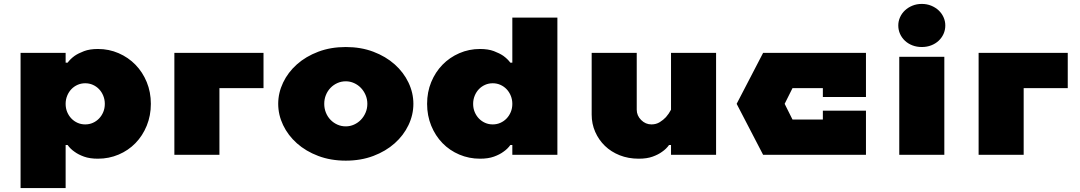

<svg xmlns="http://www.w3.org/2000/svg" viewBox="-20 -790 5510 980"><path d="M750 -260Q750 -200 729 -148.5Q708 -97 671.5 -59.5Q635 -22 585.5 -1Q536 20 480 20Q438 20 409 9.5Q380 -1 361 -15Q339 -30 325 -50H315V170H85V-520H315V-470H325Q339 -489 361 -505Q380 -518 409 -529Q438 -540 480 -540Q536 -540 585.5 -518.5Q635 -497 671.5 -459.5Q708 -422 729 -371Q750 -320 750 -260ZM415 -365Q394 -365 376 -357Q358 -349 344.5 -335Q331 -321 323 -301.5Q315 -282 315 -260Q315 -237 323 -218Q331 -199 344.5 -185Q358 -171 376 -163Q394 -155 415 -155Q436 -155 454 -163Q472 -171 485.5 -185Q499 -199 507 -218Q515 -237 515 -260Q515 -282 507 -301.5Q499 -321 485.5 -335Q472 -349 454 -357Q436 -365 415 -365Z M1325 -520V-340H1100V0H870V-520Z M1745 -375Q1722 -375 1702 -366Q1682 -357 1667 -341.5Q1652 -326 1643.5 -305Q1635 -284 1635 -260Q1635 -236 1643.5 -215Q1652 -194 1667 -178.5Q1682 -163 1702 -154Q1722 -145 1745 -145Q1767 -145 1787 -154Q1807 -163 1822 -178.5Q1837 -194 1846 -215Q1855 -236 1855 -260Q1855 -284 1846 -305Q1837 -326 1822 -341.5Q1807 -357 1787 -366Q1767 -375 1745 -375ZM1745 -550Q1822 -550 1885.5 -526Q1949 -502 1994.5 -461.5Q2040 -421 2065 -368.5Q2090 -316 2090 -260Q2090 -204 2065 -151.5Q2040 -99 1994.5 -58.5Q1949 -18 1885.5 6Q1822 30 1745 30Q1668 30 1604.5 6Q1541 -18 1495.5 -58.5Q1450 -99 1425 -151.5Q1400 -204 1400 -260Q1400 -316 1425 -368.5Q1450 -421 1495.5 -461.5Q1541 -502 1604.5 -526Q1668 -550 1745 -550Z M2160 -260Q2160 -320 2181 -371Q2202 -422 2238.5 -459.5Q2275 -497 2324.5 -518.5Q2374 -540 2430 -540Q2472 -540 2501 -529Q2530 -518 2549 -505Q2571 -489 2585 -470H2595V-700H2825V0H2595V-50H2585Q2571 -30 2549 -15Q2530 -1 2501 9.5Q2472 20 2430 20Q2374 20 2324.5 -1Q2275 -22 2238.5 -59.5Q2202 -97 2181 -148.5Q2160 -200 2160 -260ZM2495 -365Q2474 -365 2456 -357Q2438 -349 2424.5 -335Q2411 -321 2403 -301.5Q2395 -282 2395 -260Q2395 -237 2403 -218Q2411 -199 2424.5 -185Q2438 -171 2456 -163Q2474 -155 2495 -155Q2516 -155 2534 -163Q2552 -171 2565.5 -185Q2579 -199 2587 -218Q2595 -237 2595 -260Q2595 -282 2587 -301.5Q2579 -321 2565.5 -335Q2552 -349 2534 -357Q2516 -365 2495 -365Z M3000 -520H3230V-230Q3230 -200 3252.5 -177.5Q3275 -155 3305 -155Q3329 -155 3347.5 -166.5Q3366 -178 3379 -192Q3394 -209 3405 -230V-520H3635V0H3405V-50H3395Q3381 -30 3359 -15Q3340 -1 3311 9.5Q3282 20 3240 20Q3187 20 3143 2.5Q3099 -15 3067.5 -45.5Q3036 -76 3018 -117Q3000 -158 3000 -205Z M4180 -180V-225H4400V0H3875L3740 -260L3875 -520H4400V-295H4180V-340H4025L3985 -260L4025 -180Z M4800 0H4570V-500H4800ZM4805 -660Q4805 -637 4796 -617Q4787 -597 4771 -582Q4755 -567 4733 -558.5Q4711 -550 4685 -550Q4659 -550 4637 -558.5Q4615 -567 4599 -582Q4583 -597 4574 -617Q4565 -637 4565 -660Q4565 -682 4574 -702Q4583 -722 4599 -737Q4615 -752 4637 -761Q4659 -770 4685 -770Q4711 -770 4733 -761Q4755 -752 4771 -737Q4787 -722 4796 -702Q4805 -682 4805 -660Z M5430 -520V-340H5205V0H4975V-520Z"/></svg>

Font: Imperial One
Style: Regular
Weight: 400
Designer: Jovanny Lemonad
Foundry: Jovanny Lemonad
Version: Version 1.000